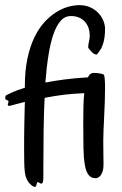

<svg xmlns="http://www.w3.org/2000/svg" viewBox="-25 -677 472 740"><path d="M375 -389.2Q377.4 -386.7 378.7 -372.8Q379.9 -358.9 379.9 -336.9Q379.9 -313.5 378.9 -284.9Q377.9 -256.3 376.5 -228.3Q375 -200.2 374 -175Q373 -149.9 373 -133.8Q373 -105.5 373.5 -82Q374 -58.6 374 -43Q374 -27.3 370.8 -17.3Q367.7 -7.3 363 -1.2Q358.4 4.9 353.3 7.3Q348.1 9.8 344.2 9.8Q326.2 9.8 316.4 -2.7Q306.6 -15.1 302 -41.3Q297.4 -67.4 296.6 -107.9Q295.9 -148.4 295.9 -205.1Q295.9 -241.7 296.6 -269.5Q297.4 -297.4 299.8 -317.9Q261.7 -316.4 225.1 -312.3Q188.5 -308.1 147 -299.8Q144 -239.7 143.1 -172.4Q142.1 -105 142.1 -30.8V4.9Q142.1 20.5 139.9 25.6Q137.7 30.8 133.8 30.8Q130.9 30.8 127.2 27.8Q123.5 24.9 121.1 24.9Q118.7 24.9 117.7 27.8Q116.7 30.8 116 33.9Q115.2 37.1 114 40Q112.8 43 109.9 43Q106.9 43.5 102.8 41.3Q98.6 39.1 94.5 35.4Q90.3 31.7 86.4 27.1Q82.5 22.5 80.1 17.1Q76.7 11.2 74.2 3.4Q71.8 -4.4 70.3 -17.8Q68.8 -31.2 68.4 -52.2Q67.9 -73.2 67.9 -106Q67.9 -128.4 68.1 -152.8Q68.4 -177.2 68.8 -200.7Q69.3 -224.1 69.8 -245.6Q70.3 -267.1 70.8 -284.2Q57.6 -280.8 43.9 -277.3Q30.3 -273.9 16.1 -270Q14.6 -269 13.4 -269Q12.2 -269 11.2 -269Q4.9 -269 4.9 -274.9Q4.9 -276.4 6.3 -279.3Q7.8 -282.2 7.8 -286.1Q7.8 -288.1 5.9 -289.1Q3.9 -290 1.5 -291.3Q-1 -292.5 -2.9 -293.9Q-4.9 -295.4 -4.9 -297.9Q-4.9 -300.8 -4.2 -304.7Q-3.4 -308.6 -1 -310.1Q4.9 -313 22 -321Q39.1 -329.1 70.8 -338.9V-345.2Q70.8 -405.3 80.8 -451.9Q90.8 -498.5 107.7 -533.2Q124.5 -567.9 146.2 -591.6Q168 -615.2 191.4 -629.9Q214.8 -644.5 238 -650.9Q261.2 -657.2 280.8 -657.2Q305.2 -657.2 323.7 -648.4Q342.3 -639.6 354.7 -626.2Q367.2 -612.8 373.5 -596.7Q379.9 -580.6 379.9 -565.9Q379.9 -546.9 377.7 -532.5Q375.5 -518.1 372.1 -507.8Q368.7 -497.6 365.2 -491Q361.8 -484.4 358.9 -481Q355 -475.1 351.8 -470.9Q348.6 -466.8 346.2 -466.8Q340.8 -466.8 335.7 -470.7Q330.6 -474.6 325.7 -480Q320.3 -485.4 314.9 -493.2Q314.9 -504.9 317.9 -516.6Q320.8 -528.3 320.8 -539.1Q320.8 -555.2 316.2 -569.1Q311.5 -583 302.2 -593.3Q293 -603.5 279.5 -609.4Q266.1 -615.2 248 -615.2Q225.6 -615.2 209.2 -597.2Q192.9 -579.1 181.2 -545.7Q169.4 -512.2 161.9 -464.8Q154.3 -417.5 149.9 -358.9Q182.1 -365.2 222.9 -370.6Q263.7 -376 314 -378.9Q319.8 -391.1 326.2 -393.6Q332.5 -396 336.9 -396Q349.1 -396 360.8 -393.8Q372.6 -391.6 375 -389.2Z"/></svg>

Font: Oregano
Style: Regular
Weight: 400
Version: Version 1.000